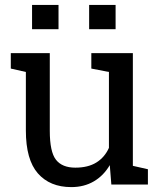

<svg xmlns="http://www.w3.org/2000/svg" viewBox="-20 -742 647 772"><path d="M23.4 0ZM421.4 -78.1Q396.5 -35.6 357.2 -12.7Q317.9 10.3 266.6 10.3Q180.7 10.3 132.3 -44.9Q84 -100.1 84 -216.8V-452.6L23.4 -466.3V-528.3H84H180.2V-215.8Q180.2 -131.3 205.1 -99.6Q230 -67.9 282.7 -67.9Q334 -67.9 367.4 -88.6Q400.9 -109.4 418 -147.5V-452.6L347.2 -466.3V-528.3H418H514.2V-75.2L574.7 -61.5V0H427.7ZM444.8 -624.5H338.4V-722.2H444.8ZM215.3 -624.5H108.9V-722.2H215.3Z"/></svg>

Font: TypoPRO Roboto Slab
Style: Regular
Weight: 400
Designer: Google
Version: Version 1.100263; 2013; ttfautohint (v0.94.20-1c74) -l 8 -r 